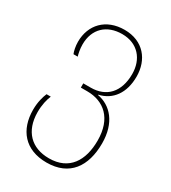

<svg xmlns="http://www.w3.org/2000/svg" viewBox="-191 -635 873 982"><g transform="rotate(30 245.0 -144.0)"><path d="M243 250C378 250 441 159 441 23C441 -99 378 -167 299 -181V-183C376 -200 423 -264 423 -361C423 -460 362 -538 251 -538C141 -538 74 -466 74 -366C74 -340 80 -313 86 -299H111C107 -312 101 -338 101 -366C101 -458 161 -513 251 -513C344 -513 397 -448 397 -361C397 -254 339 -195 248 -195H204V-170H242C340 -170 414 -109 414 22C414 140 362 225 243 225C139 225 76 161 75 50C75 5 84 -29 94 -53H69C60 -31 49 3 49 50C49 168 115 250 243 250Z"/></g></svg>

Font: Noto Sans Georgian SemiCondensed Thin
Style: Regular
Weight: 100
Width: 4
Designer: Monotype Design Team, Akaki Razmadze
Foundry: Google LLC
Version: Version 2.005